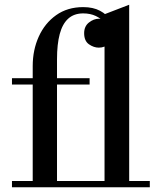

<svg xmlns="http://www.w3.org/2000/svg" viewBox="-20 -790 687 810"><path d="M118 0V-511.5Q118 -579 143.5 -635.5Q169 -692 216.8 -726Q264.5 -760 331 -760Q373 -760 402 -744.5Q431 -729 445.8 -705.5Q460.5 -682 460.5 -657.5Q460.5 -624.5 441.5 -606.8Q422.5 -589 397 -589Q375.5 -589 355.2 -603.2Q335 -617.5 335 -650Q335 -679 355.2 -695Q375.5 -711 397 -711Q420 -711 439.8 -696.8Q459.5 -682.5 459.5 -657.5H433.5Q433.5 -677 420.5 -694.2Q407.5 -711.5 384.2 -722.5Q361 -733.5 331 -733.5Q292.5 -733.5 268 -711.5Q243.5 -689.5 232 -646.5Q220.5 -603.5 220.5 -540V0ZM30.5 0V-26.5H612V0ZM30.5 -433.5V-460H358V-433.5ZM421 0V-730L525 -770V0Z"/></svg>

Font: Bodoni Moda SC 9pt Medium
Style: Regular
Weight: 500
Designer: Owen Earl
Foundry: indestructible type
Version: Version 2.005